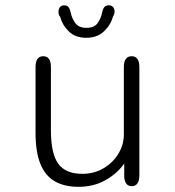

<svg xmlns="http://www.w3.org/2000/svg" viewBox="-20 -693 659 724"><path d="M143 -481Q172 -481 172 -439.5V-201.5Q172 -113.5 199.8 -75.5Q227.5 -37.5 290.5 -37.5Q334.5 -37.5 370 -58.2Q405.5 -79 426.2 -113Q447 -147 447 -186V-439.5Q447 -481 476.5 -481Q505.5 -481 505.5 -439.5V-32.5Q505.5 9 476.5 9Q452 9 448.5 -24V-76.5Q422 -38.5 377.5 -13.5Q333 11.5 276 11.5Q223.5 11.5 187.2 -9Q151 -29.5 132.5 -74.5Q114 -119.5 114 -193V-439.5Q114 -481 143 -481ZM390.5 -673Q400.5 -673 406.2 -666.5Q412 -660 412 -648.5Q412 -644.5 410.5 -639.8Q409 -635 406 -630.5Q397 -598 371.5 -574.2Q346 -550.5 305 -550.5Q264.5 -550.5 240 -574Q215.5 -597.5 207 -629Q203 -634 201.8 -639Q200.5 -644 200.5 -648Q200.5 -659.5 206.2 -666.2Q212 -673 221.5 -673Q233.5 -673 239 -665.2Q244.5 -657.5 247 -644Q251 -624 264 -606Q277 -588 306 -588Q335.5 -588 348.2 -606Q361 -624 364.5 -644Q367 -657 372.5 -665Q378 -673 390.5 -673Z"/></svg>

Font: Sono Monospace Light
Style: Regular
Weight: 300
Version: Version 2.112